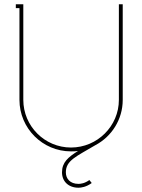

<svg xmlns="http://www.w3.org/2000/svg" viewBox="-20 -699 665 898"><path d="M288 107C288 51 337 33 426 -20C502 -60 554 -140 554 -232V-679H536V-232C536 -109 435 -9 312 -9C189 -9 89 -109 89 -232V-679H54V-661H71V-232C71 -99 179 9 312 9C323 9 334 9 345 7C299 36 270 60 270 107C270 150 301 179 347 179C359 179 383 176 409 157L398 143C376 159 357 161 347 161C308 161 288 137 288 107Z"/></svg>

Font: Rawengulk
Style: Light
Weight: 300
Version: Version 0.9